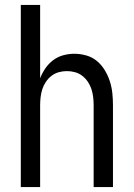

<svg xmlns="http://www.w3.org/2000/svg" viewBox="-20 -755 540 775"><path d="M64 0V-735H142V-439Q150 -460 163 -479Q176 -498 194.5 -512Q213 -526 235.5 -532Q258 -538 280 -538Q305 -538 329 -531Q353 -524 371.5 -508.5Q390 -493 403 -471.5Q416 -450 423.5 -426.5Q431 -403 433.5 -378.5Q436 -354 436 -330V0H358V-330Q358 -347 356 -363.5Q354 -380 349 -395.5Q344 -411 334.5 -425Q325 -439 312 -449Q299 -459 283 -463.5Q267 -468 250 -468Q233 -468 217 -463.5Q201 -459 188 -449Q175 -439 165.5 -425Q156 -411 151 -395.5Q146 -380 144 -363.5Q142 -347 142 -330V0Z"/></svg>

Font: iosevka_custom_sans_ss08
Style: Regular
Weight: 400
Designer: Belleve Invis
Foundry: Belleve Invis
Version: Version 10.3.0; ttfautohint (v1.8.3)